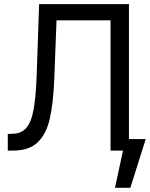

<svg xmlns="http://www.w3.org/2000/svg" viewBox="-20 -727 724 927"><path d="M17.6 -80.1 38.1 -81.1Q82 -81.1 106.4 -108.9Q130.9 -136.7 142.1 -197.8Q153.3 -258.8 157.2 -367.2L168.9 -707H602.5V0H513.7V-628.9H252.9L242.2 -349.6Q237.3 -226.6 220.2 -152.8Q203.1 -79.1 161.6 -39.6Q120.1 0 43.9 0H17.6ZM609.4 179.7H535.2L585.9 -55.7H683.6Z"/></svg>

Font: Pretendard JP Variable
Style: Regular
Weight: 400
Designer: Base glyphs from Inter by Rasmus Andersson; Hangul glyphs from Noto Sans CJK(Source Han Sans) by Jang Soo-young and Kang
Foundry: Kil Hyung-jin
Version: Version 1.307;Glyphs 3.2 (3192)